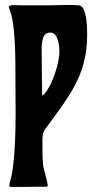

<svg xmlns="http://www.w3.org/2000/svg" viewBox="-20 -740 380 760"><path d="M215 -534C215 -489 184 -391 149 -362C148 -362 147 -362 147 -363C146 -420 145 -478 145 -535C145 -559 143 -611 178 -611C212 -611 215 -557 215 -534ZM148 -170C148 -191 146 -211 159 -229C249 -354 325 -438 325 -601C325 -627 325 -716 292 -719C254 -722 215 -719 177 -719H62C54 -719 15 -723 15 -713C15 -711 15 -710 16 -708C29 -675 33 -643 36 -608C41 -551 41 -493 41 -436C41 -322 47 -149 25 -41C23 -30 17 -18 17 -6C17 -2 19 0 23 0C69 0 115 -1 161 -1C162 -1 169 -1 169 -5C169 -22 152 -66 150 -92C148 -118 148 -144 148 -170Z"/></svg>

Font: DisSenso
Style: Regular
Weight: 400
Version: Version 1.150